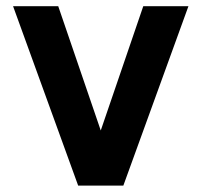

<svg xmlns="http://www.w3.org/2000/svg" viewBox="-20 -582 631 602"><path d="M429.2 -562.5H570.8L366.7 0H225.1L21 -562.5H162.6L295.9 -172.9Z"/></svg>

Font: Manrope3 ExtraBold
Style: Bold
Weight: 800
Width: 4
Designer: Mikhail Sharanda
Foundry: Mikhail Sharanda
Version: Version 3.000;PS 003.000;hotconv 1.0.88;makeotf.lib2.5.64775